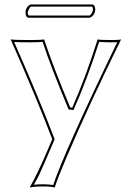

<svg xmlns="http://www.w3.org/2000/svg" viewBox="-20 -610 595 867"><path d="M27.8 -432.1Q42.5 -429.2 116.2 -429.2Q165.5 -429.2 179.2 -432.1Q217.8 -314.5 296.9 -125L306.2 -124Q364.7 -254.9 420.9 -432.1Q431.2 -429.2 483.9 -429.2Q516.6 -429.2 526.9 -432.1Q383.8 -141.1 279.3 103Q239.3 196.8 227.1 236.8Q210.4 231.9 178.2 231.9Q132.3 231.9 113.8 236.8Q148.4 178.7 204.6 45.4Q210.9 30.3 215.8 19L213.4 12.2Q147 -162.6 33.7 -419.4Q30.3 -426.8 27.8 -432.1ZM383.8 -529.8H109.9Q95.7 -530.8 95.2 -553.2Q95.2 -571.8 109.9 -585.4Q115.7 -589.8 120.1 -589.8H396Q409.2 -588.9 410.2 -567.9Q410.2 -547.9 394.5 -534.7Q388.7 -530.3 383.8 -529.8ZM43.9 -420.4Q157.7 -162.6 222.7 8.3L226.6 19.5L225.1 22.9Q165.5 162.6 155.8 181.6Q144.5 204.1 132.8 224.1Q159.7 221.7 178.2 222.2Q198.2 222.2 220.2 225.6Q268.1 81.1 503.4 -406.7Q506.8 -414.1 509.8 -419.4Q499.5 -418.9 483.9 -418.9Q445.3 -418.9 427.7 -420.9Q372.1 -247.6 314.9 -120.1L312 -113.3L290 -115.7L287.6 -121.1Q210 -306.6 172.4 -420.9Q154.3 -418.9 116.2 -418.9Q67.9 -418.9 43.9 -420.4ZM383.8 -540Q389.6 -540 397.5 -557.6Q399.9 -564 399.9 -567.9Q399.4 -575.2 396 -580.1H120.1Q115.7 -580.1 107.9 -563Q105.5 -556.6 105 -553.2Q105 -549.3 106 -546.1Q106.9 -543 108.4 -541.5L109.9 -540Z"/></svg>

Font: Linux Biolinum Outline O
Style: Bold
Weight: 700
Designer: Philipp H. Poll
Foundry: Philipp H. Poll
Version: Version 0.9.2